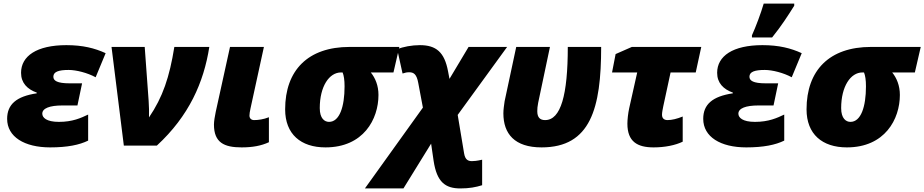

<svg xmlns="http://www.w3.org/2000/svg" viewBox="-20 -816 5180 1076"><path d="M261 10C358 10 425 -4 474 -28V-174C434 -155 387 -133 310 -133C240 -133 217 -157 217 -179C217 -209 258 -225 330 -225H414L440 -349H370C300 -349 279 -364 279 -386C279 -414 309 -424 365 -424C407 -424 470 -408 516 -383L572 -518C511 -546 444 -563 352 -563C186 -563 98 -502 98 -408C98 -351 133 -316 186 -297V-293C72 -276 20 -231 20 -150C20 -49 117 10 261 10Z M674 0H859C1039 -166 1122 -354 1153 -553H957C930 -384 892 -271 815 -158C816 -190 815 -218 813 -251L791 -553H605Z M1334 10C1395 10 1444 1 1487 -19V-159C1457 -147 1427 -143 1404 -143C1388 -143 1378 -153 1378 -168C1378 -178 1380 -190 1384 -209L1459 -553H1269L1189 -189C1184 -166 1179 -135 1179 -118C1179 -17 1236 10 1334 10Z M1804 10C2017 10 2101 -148 2101 -284C2101 -337 2083 -379 2058 -410H2185L2218 -553H1939C1706 -553 1578 -422 1578 -203C1578 -64 1666 10 1804 10ZM1824 -133C1799 -133 1772 -152 1772 -210C1772 -332 1825 -410 1891 -410H1900C1907 -393 1911 -368 1911 -332C1911 -218 1883 -133 1824 -133Z M2025 240H2241L2396 -11L2410 85C2428 205 2476 240 2560 240C2610 240 2647 233 2682 222V79C2652 86 2635 87 2625 87C2604 87 2587 80 2581 44L2545 -172L2822 -553H2606L2499 -374L2491 -416C2471 -524 2424 -563 2333 -563C2289 -563 2238 -554 2206 -540L2236 -404C2252 -409 2259 -411 2273 -411C2298 -411 2315 -401 2324 -351L2350 -213Z M3015 10C3290 10 3349 -209 3349 -553H3162C3162 -284 3123 -143 3035 -143C3007 -143 2991 -157 2991 -193C2991 -206 2992 -220 2996 -240L3062 -553H2873L2808 -249C2805 -227 2801 -203 2801 -181C2801 -66 2864 10 3015 10Z M3643 10C3706 10 3765 -2 3806 -22V-163C3774 -150 3745 -143 3721 -143C3704 -143 3690 -151 3690 -173C3690 -186 3694 -205 3697 -220L3738 -410H3879L3910 -553H3521L3430 -513L3410 -410H3551L3506 -209C3500 -182 3496 -145 3496 -123C3496 -22 3552 10 3643 10Z M4194 -606H4307C4360 -672 4394 -725 4431 -784V-796H4260C4245 -744 4215 -664 4194 -618ZM4162 10C4259 10 4326 -4 4375 -28V-174C4335 -155 4288 -133 4211 -133C4141 -133 4118 -157 4118 -179C4118 -209 4159 -225 4231 -225H4315L4341 -349H4271C4201 -349 4180 -364 4180 -386C4180 -414 4210 -424 4266 -424C4308 -424 4371 -408 4417 -383L4473 -518C4412 -546 4345 -563 4253 -563C4087 -563 3999 -502 3999 -408C3999 -351 4034 -316 4087 -297V-293C3973 -276 3921 -231 3921 -150C3921 -49 4018 10 4162 10Z M4726 10C4939 10 5023 -148 5023 -284C5023 -337 5005 -379 4980 -410H5107L5140 -553H4861C4628 -553 4500 -422 4500 -203C4500 -64 4588 10 4726 10ZM4746 -133C4721 -133 4694 -152 4694 -210C4694 -332 4747 -410 4813 -410H4822C4829 -393 4833 -368 4833 -332C4833 -218 4805 -133 4746 -133Z"/></svg>

Font: Noto Sans UI Black
Style: Italic
Weight: 900
Italic angle: -372°
Designer: Monotype Design Team
Foundry: Monotype Imaging Inc.
Version: Version 1.901